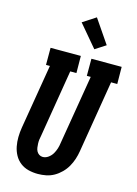

<svg xmlns="http://www.w3.org/2000/svg" viewBox="-144 -1056 811 1140"><g transform="rotate(15 262.0 -486.5)"><path d="M206 8Q176 8 148 1Q120 -6 98 -23Q76 -40 62.5 -64.5Q49 -89 43.5 -117Q38 -145 38.5 -174.5Q39 -204 44 -234L110 -630H86V-735H272L273 -630H235L167 -217Q164 -204 162.5 -191.5Q161 -179 161.5 -167Q162 -155 163.5 -143Q165 -131 170.5 -120.5Q176 -110 186 -103.5Q196 -97 208 -97Q226 -97 242 -108.5Q258 -120 267.5 -136Q277 -152 282.5 -169.5Q288 -187 290 -204L361 -630H337V-735H523L524 -630H486L413 -187Q409 -162 401 -137.5Q393 -113 380 -90Q367 -67 347.5 -47.5Q328 -28 305 -15Q282 -2 256.5 3Q231 8 206 8ZM339 -794 225 -929 305 -981 404 -836Z"/></g></svg>

Font: Iosevka Curly Slab Extrabold
Style: Italic
Weight: 800
Italic angle: -9°
Monospace: yes
Designer: Belleve Invis
Foundry: Belleve Invis
Version: Version 22.1.2; ttfautohint (v1.8.4)